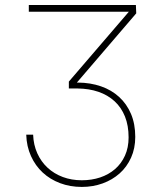

<svg xmlns="http://www.w3.org/2000/svg" viewBox="-20 -548 640 761"><path d="M490.7 -501.5H94.2V-528.3H518.6L520 -495.1L284.7 -220.7H289.6Q338.9 -220.2 380.4 -205.8Q421.9 -191.4 452.1 -163.8Q482.4 -136.2 499.3 -96.4Q516.1 -56.6 516.1 -5.4Q516.1 40 499.5 76.9Q482.9 113.8 454.1 139.4Q425.3 165 386.7 179Q348.1 192.9 304.2 192.9Q257.8 192.9 218.3 178Q178.7 163.1 149.4 136Q120.1 108.9 102.8 70.6Q85.4 32.2 84 -14.2H111.3Q112.8 26.4 127.9 59.8Q143.1 93.3 168.7 116.9Q194.3 140.6 229 153.6Q263.7 166.5 304.2 166.5Q343.3 166.5 377 155.3Q410.6 144 435.8 122.3Q460.9 100.6 475.3 68.8Q489.7 37.1 489.7 -3.4Q489.7 -50.3 475.3 -86.2Q460.9 -122.1 434.1 -146.7Q407.2 -171.4 370.1 -184.1Q333 -196.8 287.6 -197.3H252.9V-224.6Z"/></svg>

Font: Roboto Mono Thin
Style: Regular
Weight: 250
Designer: Google
Version: Version 2.000985; 2015; ttfautohint (v1.3)